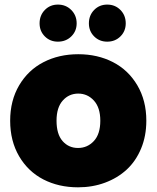

<svg xmlns="http://www.w3.org/2000/svg" viewBox="-20 -802 676 829"><path d="M611.8 -280.8Q611.8 -214.8 589.1 -160.4Q566.4 -106 526.9 -69.6Q487.3 -33.2 433.3 -13.2Q379.4 6.8 316.9 6.8Q233.4 6.8 167.2 -27.3Q101.1 -61.5 62.5 -127.4Q23.9 -193.4 23.9 -280.8Q23.9 -367.7 62.7 -433.6Q101.6 -499.5 168 -533.7Q234.4 -567.9 317.9 -567.9Q401.4 -567.9 467.8 -533.7Q534.2 -499.5 573 -433.6Q611.8 -367.7 611.8 -280.8ZM224.1 -280.8Q224.1 -222.7 250.2 -192.9Q276.4 -163.1 316.9 -163.1Q357.4 -163.1 385.3 -193.1Q413.1 -223.1 413.1 -280.8Q413.1 -337.4 385.5 -367.7Q357.9 -397.9 317.9 -397.9Q277.8 -397.9 251 -367.9Q224.1 -337.9 224.1 -280.8ZM230 -622.1Q196.3 -622.1 173.6 -644.8Q150.9 -667.5 150.9 -701.2Q150.9 -735.8 173.6 -759Q196.3 -782.2 230 -782.2Q264.6 -782.2 287.8 -758.8Q311 -735.4 311 -701.2Q311 -667.5 287.8 -644.8Q264.6 -622.1 230 -622.1ZM442.9 -622.1Q409.2 -622.1 386.5 -644.8Q363.8 -667.5 363.8 -701.2Q363.8 -735.8 386.5 -759Q409.2 -782.2 442.9 -782.2Q477.1 -782.2 500 -759Q522.9 -735.8 522.9 -701.2Q522.9 -667.5 500 -644.8Q477.1 -622.1 442.9 -622.1Z"/></svg>

Font: Poppins ExtraBold
Style: Regular
Weight: 800
Designer: Ninad Kale (Devanagari), Jonny Pinhorn (Latin)
Foundry: Indian Type Foundry
Version: Version 3.200;PS 1.000;hotconv 16.6.54;makeotf.lib2.5.65590